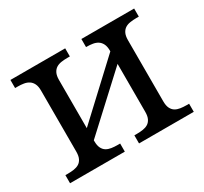

<svg xmlns="http://www.w3.org/2000/svg" viewBox="-115 -699 918 863"><g transform="rotate(-30 344.0 -268.0)"><path d="M665 -536.1V-494.1H651.9Q635.3 -494.1 620.4 -491.9Q605.5 -489.7 594.2 -482.7Q583 -475.6 576.4 -462.2Q569.8 -448.7 569.8 -426.8V-108.9Q569.8 -86.9 576.4 -73.5Q583 -60.1 594.2 -53.2Q605.5 -46.4 620.4 -44.2Q635.3 -42 651.9 -42H665V0H380.9V-42H394Q410.6 -42 425.5 -44.2Q440.4 -46.4 451.7 -53.2Q462.9 -60.1 469.5 -73.5Q476.1 -86.9 476.1 -108.9V-357.9L211.9 -113.8V-108.9Q211.9 -86.9 218.5 -73.5Q225.1 -60.1 236.3 -53.2Q247.6 -46.4 262.5 -44.2Q277.3 -42 293.9 -42H307.1V0H22.9V-42H36.1Q52.7 -42 67.6 -44.2Q82.5 -46.4 93.8 -53.2Q105 -60.1 111.6 -73.5Q118.2 -86.9 118.2 -108.9V-425.8Q118.2 -447.8 111.6 -461.2Q105 -474.6 93.8 -481.9Q82.5 -489.3 67.6 -491.7Q52.7 -494.1 36.1 -494.1H22.9V-536.1H307.1V-494.1H293.9Q277.3 -494.1 262.5 -491.9Q247.6 -489.7 236.3 -482.7Q225.1 -475.6 218.5 -462.2Q211.9 -448.7 211.9 -426.8V-176.8L476.1 -422.9V-425.8Q476.1 -447.8 469.5 -461.2Q462.9 -474.6 451.7 -481.9Q440.4 -489.3 425.5 -491.7Q410.6 -494.1 394 -494.1H391.1V-536.1Z"/></g></svg>

Font: Droid-TTFautohint Serif
Style: Regular
Weight: 400
Foundry: Ascender Corporation
Version: Version 1.00; ttfautohint (v1.00rc1.4-1a1c-dirty) -l 8 -r 50